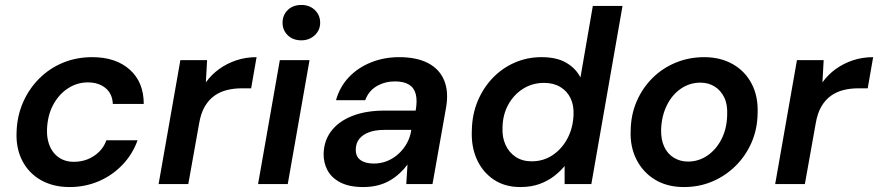

<svg xmlns="http://www.w3.org/2000/svg" viewBox="-20 -744 3549 776"><path d="M261 12Q195 12 145.5 -16Q96 -44 70 -94.5Q44 -145 47 -211Q49 -275 73 -330Q97 -385 138.5 -426.5Q180 -468 234.5 -490.5Q289 -513 353 -513Q448 -513 504.5 -462.5Q561 -412 561 -324H436Q434 -366 406 -388.5Q378 -411 335 -411Q291 -411 254 -386.5Q217 -362 194.5 -319.5Q172 -277 170 -221Q169 -191 176.5 -166.5Q184 -142 198.5 -125Q213 -108 233 -99Q253 -90 278 -90Q308 -90 333.5 -100Q359 -110 379.5 -129.5Q400 -149 410 -177H536Q516 -121 475 -78Q434 -35 379 -11.5Q324 12 261 12Z M621 0 709 -501H817L812 -411Q835 -443 866.5 -465.5Q898 -488 936 -500.5Q974 -513 1017 -513L995 -387H956Q925 -387 897 -380Q869 -373 846.5 -357Q824 -341 808 -314Q792 -287 785 -246L741 0Z M1023 0 1111 -501H1231L1143 0ZM1198 -581Q1164 -581 1143 -601.5Q1122 -622 1122 -652Q1122 -683 1143 -703.5Q1164 -724 1198 -724Q1231 -724 1252.5 -703.5Q1274 -683 1274 -652Q1274 -622 1252 -601.5Q1230 -581 1198 -581Z M1448 12Q1392 12 1356 -6.5Q1320 -25 1303.5 -56Q1287 -87 1288 -125Q1290 -178 1320.5 -216.5Q1351 -255 1405.5 -276Q1460 -297 1534 -297H1660Q1667 -337 1660.5 -363Q1654 -389 1633 -402Q1612 -415 1576 -415Q1536 -415 1503 -396Q1470 -377 1456 -339H1338Q1353 -393 1390 -432Q1427 -471 1480 -492Q1533 -513 1593 -513Q1664 -513 1710 -489Q1756 -465 1775 -419.5Q1794 -374 1783 -310L1728 0H1622L1627 -79Q1613 -60 1594.5 -43Q1576 -26 1554 -13.5Q1532 -1 1505.5 5.5Q1479 12 1448 12ZM1491 -83Q1520 -83 1545.5 -93.5Q1571 -104 1591.5 -123Q1612 -142 1625 -166Q1638 -190 1642 -217V-219H1533Q1497 -219 1471.5 -209.5Q1446 -200 1432 -182.5Q1418 -165 1418 -140Q1417 -112 1436.5 -97.5Q1456 -83 1491 -83Z M2083 12Q2020 12 1975 -18.5Q1930 -49 1907 -100.5Q1884 -152 1887 -217Q1888 -281 1910.5 -335Q1933 -389 1971.5 -429Q2010 -469 2060.5 -491Q2111 -513 2168 -513Q2230 -513 2268.5 -490.5Q2307 -468 2326 -431L2376 -720H2496L2370 0H2262V-73Q2244 -51 2218.5 -31.5Q2193 -12 2159.5 0Q2126 12 2083 12ZM2129 -92Q2176 -92 2213.5 -117Q2251 -142 2273.5 -184.5Q2296 -227 2298 -279Q2300 -318 2286 -347Q2272 -376 2244.5 -392.5Q2217 -409 2179 -409Q2132 -409 2094.5 -385.5Q2057 -362 2034.5 -321.5Q2012 -281 2011 -229Q2009 -190 2023 -159Q2037 -128 2064 -110Q2091 -92 2129 -92Z M2744 12Q2677 12 2628 -17.5Q2579 -47 2552.5 -99Q2526 -151 2529 -217Q2530 -281 2553.5 -335Q2577 -389 2617.5 -429Q2658 -469 2711.5 -491Q2765 -513 2826 -513Q2892 -513 2942 -484.5Q2992 -456 3018.5 -404.5Q3045 -353 3042 -285Q3041 -222 3017.5 -168Q2994 -114 2953 -73.5Q2912 -33 2859 -10.5Q2806 12 2744 12ZM2760 -91Q2804 -91 2839.5 -115.5Q2875 -140 2896.5 -182.5Q2918 -225 2919 -280Q2921 -322 2907 -350.5Q2893 -379 2868 -394.5Q2843 -410 2811 -410Q2768 -410 2732.5 -386Q2697 -362 2675.5 -319Q2654 -276 2652 -221Q2651 -180 2664.5 -151Q2678 -122 2703.5 -106.5Q2729 -91 2760 -91Z M3113 0 3201 -501H3309L3304 -411Q3327 -443 3358.5 -465.5Q3390 -488 3428 -500.5Q3466 -513 3509 -513L3487 -387H3448Q3417 -387 3389 -380Q3361 -373 3338.5 -357Q3316 -341 3300 -314Q3284 -287 3277 -246L3233 0Z"/></svg>

Font: DM Sans 17pt SemiBold
Style: Italic
Weight: 600
Italic angle: -10°
Version: Version 4.004;gftools[0.9.30]